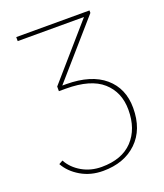

<svg xmlns="http://www.w3.org/2000/svg" viewBox="-164 -798 972 1138"><g transform="rotate(-20 322.0 -229.0)"><path d="M57.6 104.5 82 90.8Q110.4 142.6 165.5 174.3Q220.7 206.1 289.1 206.1Q417 206.1 484.9 134.3Q552.7 62.5 552.7 -58.6Q552.7 -169.9 478 -236.3Q403.3 -302.7 247.1 -302.7H203.1V-332L493.2 -665H75.2V-690.4H537.1V-674.8L233.4 -327.1H258.8Q415 -326.2 499 -254.4Q583 -182.6 583 -59.6Q583 77.1 502.4 154.3Q421.9 231.4 289.1 231.4Q210.9 231.4 149.4 195.3Q87.9 159.2 57.6 104.5Z"/></g></svg>

Font: Gothic A1 Thin
Style: Regular
Weight: 250
Designer: HanYang I&C Co.,Ltd.
Foundry: HanYang I&C Co.,Ltd.
Version: Version 2.50